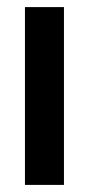

<svg xmlns="http://www.w3.org/2000/svg" viewBox="-20 -521 294 541"><path d="M160.2 0V-501H50.3V0Z"/></svg>

Font: Ride SemiBold
Style: Regular
Weight: 600
Version: Version 3.000